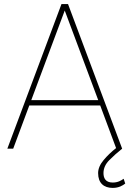

<svg xmlns="http://www.w3.org/2000/svg" viewBox="-20 -731 637 944"><path d="M44.9 0 124 -212.4H472.7L550.8 -2.9C528.3 14.6 507.8 34.2 489.7 55.7C471.7 77.1 462.4 98.6 462.4 120.1C462.4 169.4 490.7 192.9 534.2 192.9C564 192.9 583.5 181.2 595.7 171.4L587.9 147.9C576.2 156.2 560.1 166.5 534.2 166.5C498.5 166.5 488.8 144 488.8 120.1C488.8 96.7 498.5 75.2 517.6 56.2C536.6 37.1 557.6 18.1 580.6 0L314.5 -710.9H282.2L16.1 0ZM298.3 -679.2 462.9 -238.8H133.8Z"/></svg>

Font: Vazirmatn Thin
Style: Regular
Weight: 100
Designer: Saber Rastikerdar
Foundry: Saber Rastikerdar
Version: Version 33.003